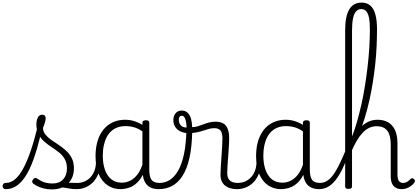

<svg xmlns="http://www.w3.org/2000/svg" viewBox="-104 -1444 3225 1483"><path d="M-59 17Q-72 17 -78 9.5Q-84 2 -84 -7Q-84 -16 -78 -23.5Q-72 -31 -60 -31Q-21 -31 12.5 -59.5Q46 -88 76.5 -144.5Q107 -201 135.5 -286Q164 -371 191 -483L226 -474Q199 -350 170 -258Q141 -166 106.5 -105Q72 -44 31 -13.5Q-10 17 -59 17ZM298 19Q256 19 218 7Q180 -5 151 -27Q145 -33 144.5 -41.5Q144 -50 152 -59Q159 -68 166.5 -69.5Q174 -71 183 -65Q211 -45 238.5 -36Q266 -27 303 -27Q354 -27 383.5 -58.5Q413 -90 413 -144Q413 -186 396 -215.5Q379 -245 352 -266.5Q325 -288 295 -307.5Q265 -327 238 -350.5Q211 -374 194 -406Q177 -438 177 -485Q177 -511 187.5 -534.5Q198 -558 222 -558Q235 -558 242 -550.5Q249 -543 249 -530Q249 -519 243.5 -499.5Q238 -480 228 -456Q229 -427 247 -404.5Q265 -382 292 -363.5Q319 -345 349 -325Q379 -305 406 -280.5Q433 -256 450 -223Q467 -190 467 -144Q467 -71 421 -26Q375 19 298 19ZM487 17Q454 17 427.5 11.5Q401 6 376 3.5Q351 1 322 12L343 -11Q380 -25 405.5 -29Q431 -33 451.5 -32Q472 -31 493 -31Q502 -31 506 -23.5Q510 -16 508.5 -7Q507 2 501.5 9.5Q496 17 487 17Z M485 17Q474 17 468.5 9.5Q463 2 463.5 -7Q464 -16 471 -23.5Q478 -31 491 -31Q524 -31 550.5 -43Q577 -55 596 -76Q615 -97 625.5 -125Q636 -153 637 -186Q638 -198 647 -201.5Q656 -205 664.5 -201.5Q673 -198 672 -186Q671 -142 656.5 -104.5Q642 -67 617.5 -40Q593 -13 559 2Q525 17 485 17Z M827 17Q772 17 728 -12Q684 -41 659 -98Q634 -155 634 -238Q634 -288 643.5 -331Q653 -374 672 -408.5Q691 -443 718.5 -467.5Q746 -492 782.5 -505.5Q819 -519 864 -519Q902 -519 938.5 -506.5Q975 -494 1011 -470V-419Q971 -449 936 -459.5Q901 -470 865 -470Q833 -470 805.5 -460.5Q778 -451 756.5 -432Q735 -413 720.5 -385.5Q706 -358 698 -322Q690 -286 690 -242Q690 -180 706.5 -133Q723 -86 755.5 -59.5Q788 -33 837 -33Q871 -33 903 -49Q935 -65 961.5 -101.5Q988 -138 1005 -202L1023 -159Q1002 -85 968.5 -47Q935 -9 897.5 4Q860 17 827 17ZM1123 17Q1089 17 1065 7Q1041 -3 1026 -22Q1011 -41 1003.5 -69Q996 -97 996 -132V-495Q996 -506 1003 -510.5Q1010 -515 1024 -515Q1037 -515 1043 -510.5Q1049 -506 1049 -496V-133Q1049 -81 1066 -56Q1083 -31 1129 -31Q1136 -31 1140 -23.5Q1144 -16 1143.5 -7Q1143 2 1138.5 9.5Q1134 17 1123 17Z M1123 17Q1110 17 1104.5 9.5Q1099 2 1100.5 -7Q1102 -16 1109.5 -23.5Q1117 -31 1129 -31Q1170 -31 1206.5 -53.5Q1243 -76 1271.5 -125Q1300 -174 1317 -253.5Q1334 -333 1336 -447Q1336 -453 1343 -456Q1350 -459 1358.5 -458Q1367 -457 1374 -452.5Q1381 -448 1381 -438Q1379 -312 1359.5 -225Q1340 -138 1305 -84.5Q1270 -31 1223.5 -7Q1177 17 1123 17Z M1726 17Q1701 17 1678 11Q1655 5 1637 -8.5Q1619 -22 1609 -43.5Q1599 -65 1599 -95Q1599 -123 1601.5 -158Q1604 -193 1606.5 -231.5Q1609 -270 1611.5 -306.5Q1614 -343 1614 -374Q1614 -419 1598.5 -436.5Q1583 -454 1552 -454Q1529 -454 1508 -448Q1487 -442 1464.5 -434.5Q1442 -427 1415 -421.5Q1388 -416 1352 -416Q1317 -416 1290.5 -428.5Q1264 -441 1249.5 -463.5Q1235 -486 1235 -517Q1235 -547 1252 -568.5Q1269 -590 1300 -590Q1330 -590 1348 -570Q1366 -550 1373 -520.5Q1380 -491 1380 -462Q1402 -462 1423.5 -468.5Q1445 -475 1466.5 -483.5Q1488 -492 1511.5 -498Q1535 -504 1561 -504Q1597 -504 1620 -491Q1643 -478 1654.5 -449.5Q1666 -421 1666 -376Q1666 -345 1663.5 -308.5Q1661 -272 1658.5 -235Q1656 -198 1653.5 -165Q1651 -132 1651 -108Q1651 -68 1672 -49.5Q1693 -31 1732 -31Q1743 -31 1748 -23.5Q1753 -16 1752.5 -7Q1752 2 1745.5 9.5Q1739 17 1726 17ZM1337 -459Q1337 -479 1333.5 -500Q1330 -521 1322 -535.5Q1314 -550 1301 -550Q1288 -550 1282.5 -541.5Q1277 -533 1277 -518Q1277 -494 1292 -476.5Q1307 -459 1337 -459Z M1725 17Q1714 17 1708.5 9.5Q1703 2 1703.5 -7Q1704 -16 1711 -23.5Q1718 -31 1731 -31Q1764 -31 1790.5 -43Q1817 -55 1836 -76Q1855 -97 1865.5 -125Q1876 -153 1877 -186Q1878 -198 1887 -201.5Q1896 -205 1904.5 -201.5Q1913 -198 1912 -186Q1911 -142 1896.5 -104.5Q1882 -67 1857.5 -40Q1833 -13 1799 2Q1765 17 1725 17Z M2067 17Q2012 17 1968 -12Q1924 -41 1899 -98Q1874 -155 1874 -238Q1874 -288 1883.5 -331Q1893 -374 1912 -408.5Q1931 -443 1958.5 -467.5Q1986 -492 2022.5 -505.5Q2059 -519 2104 -519Q2142 -519 2178.5 -506.5Q2215 -494 2251 -470V-419Q2211 -449 2176 -459.5Q2141 -470 2105 -470Q2073 -470 2045.5 -460.5Q2018 -451 1996.5 -432Q1975 -413 1960.5 -385.5Q1946 -358 1938 -322Q1930 -286 1930 -242Q1930 -180 1946.5 -133Q1963 -86 1995.5 -59.5Q2028 -33 2077 -33Q2111 -33 2143 -49Q2175 -65 2201.5 -101.5Q2228 -138 2245 -202L2263 -159Q2242 -85 2208.5 -47Q2175 -9 2137.5 4Q2100 17 2067 17ZM2363 17Q2329 17 2305 7Q2281 -3 2266 -22Q2251 -41 2243.5 -69Q2236 -97 2236 -132V-495Q2236 -506 2243 -510.5Q2250 -515 2264 -515Q2277 -515 2283 -510.5Q2289 -506 2289 -496V-133Q2289 -81 2306 -56Q2323 -31 2369 -31Q2376 -31 2380 -23.5Q2384 -16 2383.5 -7Q2383 2 2378.5 9.5Q2374 17 2363 17Z M2360 17Q2348 17 2342.5 9.5Q2337 2 2338 -7Q2339 -16 2346.5 -23.5Q2354 -31 2366 -31Q2393 -31 2417 -44Q2441 -57 2464 -86Q2487 -115 2511.5 -163Q2536 -211 2565 -281Q2570 -293 2578 -293Q2586 -293 2592 -285.5Q2598 -278 2593 -266Q2567 -192 2540.5 -138.5Q2514 -85 2486 -50.5Q2458 -16 2427 0.5Q2396 17 2360 17Z M2998 17Q2978 17 2962 10.5Q2946 4 2935.5 -8Q2925 -20 2919.5 -38.5Q2914 -57 2914 -82V-326Q2914 -374 2902.5 -406Q2891 -438 2867 -453.5Q2843 -469 2804 -469Q2773 -469 2746.5 -456Q2720 -443 2696 -417.5Q2672 -392 2650.5 -355Q2629 -318 2608 -269L2587 -304Q2608 -352 2631 -391.5Q2654 -431 2681 -459.5Q2708 -488 2740.5 -503.5Q2773 -519 2812 -519Q2858 -519 2892.5 -500Q2927 -481 2946.5 -440.5Q2966 -400 2966 -334V-94Q2966 -74 2970.5 -60Q2975 -46 2984.5 -38.5Q2994 -31 3008 -31Q3018 -31 3028 -34Q3038 -37 3048 -44.5Q3058 -52 3068 -62Q3074 -68 3080.5 -67.5Q3087 -67 3094 -60Q3100 -54 3101 -47.5Q3102 -41 3097 -34Q3086 -19 3069.5 -7Q3053 5 3035 11Q3017 17 2998 17ZM2587 15Q2574 15 2568 10.5Q2562 6 2562 -4V-1210Q2562 -1318 2593.5 -1371Q2625 -1424 2689 -1424Q2730 -1424 2756.5 -1401Q2783 -1378 2795.5 -1332Q2808 -1286 2808 -1219Q2808 -1157 2805 -1089Q2802 -1021 2794.5 -950Q2787 -879 2775.5 -807Q2764 -735 2748.5 -666Q2733 -597 2713 -532Q2693 -467 2668.5 -409Q2644 -351 2615 -303V-4Q2615 6 2608 10.5Q2601 15 2587 15ZM2615 -390Q2635 -439 2652.5 -500Q2670 -561 2686 -631Q2702 -701 2714 -775.5Q2726 -850 2735 -926Q2744 -1002 2748.5 -1076.5Q2753 -1151 2753 -1218Q2753 -1271 2746.5 -1305Q2740 -1339 2725.5 -1356.5Q2711 -1374 2687 -1374Q2663 -1374 2646.5 -1356Q2630 -1338 2622.5 -1301Q2615 -1264 2615 -1207Z"/></svg>

Font: Playwrite BE WAL ExtraLight
Style: Regular
Weight: 250
Version: Version 1.002